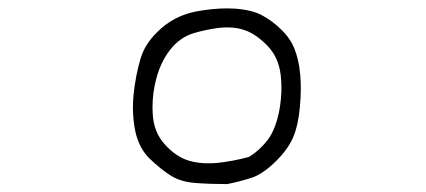

<svg xmlns="http://www.w3.org/2000/svg" viewBox="-20 -457 1040 469"><path d="M488.3 -58.1Q462.9 -58.1 441.4 -64.5Q409.7 -74.2 382.8 -104Q355 -134.3 353 -180.2Q352.5 -187 352.5 -194.3Q352.5 -229.5 361.3 -263.2Q371.6 -303.7 394.5 -334Q418.9 -365.7 453.1 -376Q484.4 -385.3 517.1 -389.2Q526.9 -390.1 532.2 -390.1Q548.3 -390.1 559.3 -388.2Q570.3 -386.2 581.8 -381.8Q593.3 -377.4 606 -368.7Q620.1 -358.9 633.3 -345.2Q660.2 -317.4 665.5 -274.9Q667.5 -259.8 667.5 -243.2Q667.5 -217.3 662.6 -189Q653.8 -142.1 634.3 -115.7Q614.3 -89.8 589.8 -74.7L588.4 -73.7Q548.3 -63 511.2 -59.1Q499.5 -58.1 488.3 -58.1ZM712.4 -194.3Q714.8 -220.2 714.8 -239.5Q714.8 -258.8 713.6 -271.7Q712.4 -284.7 710.9 -294.9Q705.1 -329.1 692.9 -351.6Q683.6 -368.2 668.5 -383.3Q645.5 -406.2 619.6 -419.9Q594.7 -433.1 552.7 -436Q543.5 -436.5 534.2 -436.5Q498.5 -436.5 457.5 -428.7Q402.3 -417.5 363.3 -377.9Q333.5 -348.6 323.2 -313.5Q311 -272 306.2 -225.1Q304.7 -210 304.7 -194.8Q304.7 -165 310.5 -136.2Q319.8 -94.7 345.2 -69.8Q372.6 -43.5 397 -28.1Q421.4 -12.7 457.8 -10Q494.1 -7.3 534.7 -7.3Q564.9 -13.2 593.8 -22.5Q622.6 -31.7 655.3 -64.5Q684.1 -93.3 696.3 -122.1Q708.5 -150.9 712.4 -194.3Z"/></svg>

Font: NaikaiFont
Style: ExtraLight
Weight: 200
Version: Version 1.89